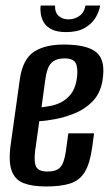

<svg xmlns="http://www.w3.org/2000/svg" viewBox="-20 -663 397 694"><path d="M146 11Q97 11 65.5 -1Q34 -13 22 -46.5Q10 -80 19 -143L52 -379Q63 -450 103 -476Q143 -502 210 -502Q296 -502 329.5 -473Q363 -444 350 -369Q342 -325 315 -297Q288 -269 251.5 -254Q215 -239 180 -232.5Q145 -226 122 -225L107 -118Q102 -76 111 -59.5Q120 -43 152 -43Q184 -43 198 -58.5Q212 -74 218 -116L227 -181H320L313 -129Q305 -72 286.5 -41.5Q268 -11 234.5 0Q201 11 146 11ZM130 -275Q145 -277 164 -280.5Q183 -284 202 -294Q221 -304 235.5 -322Q250 -340 256 -369Q263 -404 256.5 -428Q250 -452 214 -452Q182 -452 165.5 -435.5Q149 -419 143 -370ZM219 -547Q187 -547 167.5 -556.5Q148 -566 139 -581Q130 -596 127.5 -612.5Q125 -629 127 -643H179Q178 -618 192 -605.5Q206 -593 227 -593Q249 -593 266.5 -605Q284 -617 289 -643H342Q338 -619 324 -597Q310 -575 284.5 -561Q259 -547 219 -547Z"/></svg>

Font: Alumni Sans Thin SemiBold
Style: Italic
Weight: 600
Italic angle: -8°
Version: Version 1.016